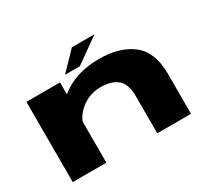

<svg xmlns="http://www.w3.org/2000/svg" viewBox="-143 -978 1322 1214"><g transform="rotate(-30 518.0 -370.5)"><path d="M72 0V-586H317.5V-499Q428.5 -591.5 604 -591.5Q755.5 -591.5 845.5 -521.2Q935.5 -451 935.5 -292.5V0H689V-274Q689 -358.5 646.5 -395.2Q604 -432 523.5 -432Q436 -432 370 -373.5Q334 -341.5 317.5 -301.5V0ZM369 -612 493.5 -741H658.5L477 -612Z"/></g></svg>

Font: Anybody UltraExpanded ExtraBold
Style: Regular
Weight: 800
Width: 9
Designer: Tyler Finck
Foundry: Etcetera Type Company
Version: Version 1.010; ttfautohint (v1.8.3) -l 8 -r 50 -G 200 -x 14 